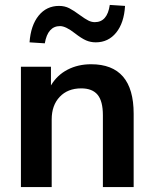

<svg xmlns="http://www.w3.org/2000/svg" viewBox="-20 -760 625 780"><path d="M65 0V-489H187V-413Q212 -455 254.5 -477Q297 -499 350 -499Q523 -499 523 -298V0H398V-292Q398 -349 376.5 -375Q355 -401 310 -401Q255 -401 222.5 -366.5Q190 -332 190 -275V0ZM162 -584 100 -588Q105 -657 137 -696.5Q169 -736 220 -736Q243 -736 261.5 -726.5Q280 -717 304 -699Q326 -683 339 -676.5Q352 -670 365 -670Q416 -670 426 -740L488 -736Q484 -667 452 -627.5Q420 -588 369 -588Q348 -588 329.5 -596Q311 -604 284 -625Q247 -654 224 -654Q174 -654 162 -584Z"/></svg>

Font: Nunito Sans
Style: Bold
Weight: 700
Designer: Vernon Adams
Foundry: Vernon Adams
Version: Version 3.101; ttfautohint (v1.8.4.7-5d5b);gftools[0.9.27]